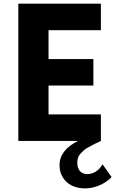

<svg xmlns="http://www.w3.org/2000/svg" viewBox="-20 -770 630 1049"><path d="M540 127.4 589.8 197.3Q559.1 229 516.8 245.4Q474.6 261.7 431.2 258.8Q372.1 254.4 338.6 219Q305.2 183.6 305.2 132.3Q305.2 50.8 406.2 0H80.1V-750H531.2V-605H245.1V-447.3H490.2V-302.7H245.1V-145H531.2V0Q506.3 11.7 494.6 17.6Q482.9 23.4 464.6 33.7Q446.3 43.9 437.7 51.5Q429.2 59.1 419.4 69.8Q409.7 80.6 406 92.5Q402.3 104.5 402.3 118.7Q402.3 148.9 417 165Q431.6 181.2 457.5 181.2Q481.9 181.2 504.2 167Q526.4 152.8 540 127.4Z"/></svg>

Font: Now
Style: Bold
Weight: 700
Designer: Alfredo Marco Pradil
Foundry: Alfredo Marco Pradil
Version: Version 1.002;PS 001.002;hotconv 1.0.88;makeotf.lib2.5.64775